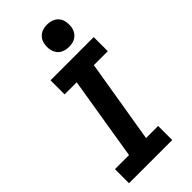

<svg xmlns="http://www.w3.org/2000/svg" viewBox="-300 -1037 1100 1100"><g transform="rotate(-45 250.0 -487.5)"><path d="M30 0V-114H144L227 -621H129V-735H479V-621H366L282 -114H380V0ZM340 -795Q319 -795 299 -802.5Q279 -810 267 -826.5Q255 -843 251.5 -864Q248 -885 252 -907Q254 -922 262 -935.5Q270 -949 282.5 -958.5Q295 -968 310.5 -971.5Q326 -975 340 -975Q362 -975 381.5 -967.5Q401 -960 413.5 -943.5Q426 -927 429 -906Q432 -885 429 -863Q426 -848 418.5 -834.5Q411 -821 398 -811.5Q385 -802 370 -798.5Q355 -795 340 -795Z"/></g></svg>

Font: Iosevka Curly Slab HvObl
Style: Regular
Weight: 900
Italic angle: -9°
Monospace: yes
Designer: Belleve Invis
Foundry: Belleve Invis
Version: Version 11.1.0; ttfautohint (v1.8.3)